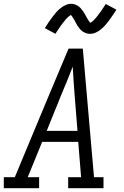

<svg xmlns="http://www.w3.org/2000/svg" viewBox="-33 -991 653 1011"><path d="M-13 0V-58H45L225 -490L328 -735H403L462 -58H512V0H326V-58H394L379 -244H189L113 -58H173V0ZM375 -302 360 -490Q357 -528 354.5 -565.5Q352 -603 350 -640Q335 -602 320 -564.5Q305 -527 289 -490L213 -302ZM442 -813Q437 -813 432 -813.5Q427 -814 422.5 -815.5Q418 -817 413.5 -819Q409 -821 405 -823.5Q401 -826 397.5 -829Q394 -832 391 -835Q388 -838 385 -842Q382 -846 379 -850Q376 -854 373.5 -858Q371 -862 369 -866Q367 -870 365 -873.5Q363 -877 360.5 -882Q358 -887 355 -891.5Q352 -896 350 -899.5Q348 -903 345 -907Q342 -911 340 -912Q338 -911 333.5 -908Q329 -905 324.5 -900.5Q320 -896 317 -893Q314 -890 311.5 -887Q309 -884 306.5 -880.5Q304 -877 301 -873.5Q298 -870 294.5 -865.5Q291 -861 288 -856.5Q285 -852 281.5 -847Q278 -842 274 -836.5Q270 -831 266.5 -825Q263 -819 259 -813L203 -843Q214 -861 224.5 -876Q235 -891 244.5 -903.5Q254 -916 262.5 -926Q271 -936 284 -946.5Q297 -957 311.5 -964Q326 -971 341 -971Q351 -971 360.5 -968Q370 -965 378 -959.5Q386 -954 392 -947.5Q398 -941 403.5 -933Q409 -925 413 -918Q417 -911 422.5 -901Q428 -891 432.5 -884Q437 -877 442 -871Q445 -872 449.5 -875Q454 -878 458.5 -882.5Q463 -887 465.5 -890Q468 -893 471 -896Q474 -899 476.5 -902.5Q479 -906 482 -909.5Q485 -913 488 -917.5Q491 -922 494.5 -926.5Q498 -931 501.5 -936Q505 -941 508.5 -946.5Q512 -952 516 -958Q520 -964 524 -970L580 -940Q568 -922 558 -907Q548 -892 538.5 -879.5Q529 -867 520 -857Q511 -847 498.5 -836.5Q486 -826 471.5 -819.5Q457 -813 442 -813Z"/></svg>

Font: Iosevka Slab LtExObl
Style: Regular
Weight: 300
Width: 7
Italic angle: -9°
Monospace: yes
Designer: Belleve Invis
Foundry: Belleve Invis
Version: Version 11.1.0; ttfautohint (v1.8.3)